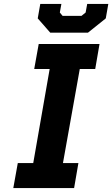

<svg xmlns="http://www.w3.org/2000/svg" viewBox="-20 -962 574 982"><path d="M237 -795 173 -868 186 -942H294L286 -898L300 -881H397L418 -898L426 -942H534L521 -868L430 -795ZM48 0 71 -128H150L234 -609H155L178 -737H489L467 -609H388L302 -128H381L359 0Z"/></svg>

Font: Tomorrow SemiBold
Style: Italic
Weight: 600
Italic angle: -10°
Designer: Tony de Marco, Monica Rizzolli
Foundry: Just in Type
Version: Version 2.002